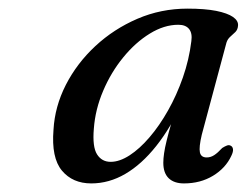

<svg xmlns="http://www.w3.org/2000/svg" viewBox="-20 -733 572 445"><path d="M447.7 -420.9Q440.8 -391.8 443.3 -380Q445.7 -368.1 459.1 -368.1Q468.2 -368.1 476.4 -373.4Q484.5 -378.6 495.1 -390.1Q501.5 -394.1 506.2 -395.8Q510.8 -397.4 514.5 -395.4Q519.1 -393.3 520 -387.4Q520.9 -381.4 516 -371.5Q502.9 -343.4 473.7 -325.6Q444.4 -307.9 406.3 -307.9Q383.5 -307.9 371 -319.9Q358.5 -332 358.5 -355.7Q358.5 -365.5 360.3 -377.8Q362 -390 366.4 -407.8Q370.7 -425.7 378.2 -451.3Q385.7 -476.9 397.5 -512.8L404 -498Q375.7 -436.9 342 -394.5Q308.3 -352.1 270.5 -330Q232.7 -307.9 191.5 -307.9Q148.3 -307.9 123.5 -337.6Q98.7 -367.4 104 -432.3Q107 -486 132.6 -536.3Q158.3 -586.5 201.1 -626.3Q243.9 -666 298.5 -689.5Q353.2 -713 414.5 -713Q454.8 -713 481.1 -707.8Q507.3 -702.5 520 -693.7Q532.7 -684.9 531.7 -673.6Q531.1 -664.5 525.6 -658.9Q520 -653.3 513.8 -648Q507.6 -642.7 504.9 -634.3ZM197.5 -434.8Q193.9 -392.6 204.9 -375.3Q215.9 -357.9 236.5 -357.9Q257 -357.9 280.4 -373Q303.7 -388.1 326.7 -415Q349.7 -441.8 369.6 -477.2Q389.6 -512.6 403.9 -553.5Q418.2 -594.5 423.5 -637.6Q426.1 -656 418.2 -665.8Q410.3 -675.6 393.4 -675.6Q360.4 -675.6 327.2 -655.1Q293.9 -634.7 265.6 -600Q237.3 -565.4 219.1 -522.5Q200.8 -479.6 197.5 -434.8Z"/></svg>

Font: Fraunces
Style: Italic
Weight: 900
Italic angle: -16°
Version: Version 1.000;[0bf87f6ff]